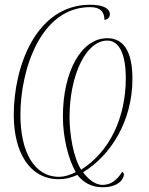

<svg xmlns="http://www.w3.org/2000/svg" viewBox="-20 -745 629 809"><path d="M412 44C485 44 502 4 502 -9C502 -15 499 -19 495 -21C472 15 447 34 412 34C376 34 347 3 330 -19C445 -89 538 -233 538 -413C538 -534 497 -584 432 -584C321 -584 245 -441 245 -254C245 -168 267 -76 299 -20C284 -11 254 0 229 0C123 0 66 -107 66 -261C66 -449 150 -715 360 -715C402 -715 420 -696 420 -661C426 -661 443 -667 443 -685C443 -709 415 -725 360 -725C131 -725 38 -463 38 -261C38 -104 104 10 228 10C257 10 282 3 306 -8C330 22 363 44 412 44ZM322 -30C289 -81 273 -179 273 -251C273 -426 341 -574 432 -574C481 -574 510 -520 510 -415C510 -248 441 -105 322 -30Z"/></svg>

Font: Noto Serif Display Thin
Style: Italic
Weight: 100
Italic angle: -12°
Designer: Monotype Design Team
Foundry: Monotype Imaging Inc.
Version: Version 2.009